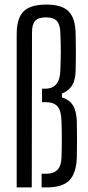

<svg xmlns="http://www.w3.org/2000/svg" viewBox="-20 -820 387 840"><path d="M316 -292Q317 -248 317 -210.5Q317 -173 316 -129Q313 -60 282.5 -30Q252 0 184 0H162V-60H184Q247 -60 249 -130Q252 -210 249 -290Q248 -335 232 -354Q216 -373 180 -373H164V-432H178Q242 -432 244 -512Q246 -555 246 -594Q246 -633 244 -677Q243 -712 229 -728Q215 -744 182 -744Q147 -744 133.5 -728.5Q120 -713 120 -678L119 0H53V-670Q53 -740 83 -770Q113 -800 183 -800Q251 -800 280.5 -770Q310 -740 311 -671Q312 -621 312 -583.5Q312 -546 311 -511Q310 -469 295 -445.5Q280 -422 251 -411V-394Q283 -384 298.5 -360Q314 -336 316 -292Z"/></svg>

Font: Big Shoulders Display
Style: Regular
Weight: 400
Designer: Patric King
Foundry: XO Type Co
Version: Version 1.000; ttfautohint (v1.8.2)